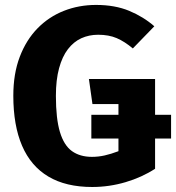

<svg xmlns="http://www.w3.org/2000/svg" viewBox="-20 -730 705 767"><path d="M363.8 -710.3Q439.4 -710.3 496.6 -686.5Q553.7 -662.6 596.5 -625L510.6 -536.5Q477.7 -564.2 446.2 -577.7Q414.7 -591.2 372.1 -591.2Q335.7 -591.2 304.8 -577.2Q274 -563.1 251.3 -533.5Q228.6 -504 216 -457.5Q203.3 -411 203.3 -346.9Q203.3 -256 219.4 -202.6Q235.5 -149.2 267.5 -126.3Q299.6 -103.4 347.1 -103.4Q372.8 -103.4 397.9 -109Q423 -114.6 453.2 -126V-314.3H349.3L335.2 -414.4H599.5V-55.8Q546.9 -21.6 481.6 -2.3Q416.2 17 348.2 17Q243.3 17 173.2 -24.7Q103.2 -66.4 68.2 -147.7Q33.2 -229.1 33.2 -347.5Q33.2 -435.7 59 -503.2Q84.7 -570.6 129.9 -616.8Q175.2 -663.1 235.2 -686.7Q295.2 -710.3 363.8 -710.3ZM663.4 -176.5H344.9V-271.3H663.4Z"/></svg>

Font: Fira Sans Variable
Style: Regular
Weight: 400
Designer: Carrois Corporate & Edenspiekermann AG
Foundry: Carrois Corporate GbR & Edenspiekermann AG
Version: Version 4.202